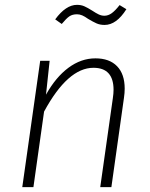

<svg xmlns="http://www.w3.org/2000/svg" viewBox="-20 -773 621 793"><path d="M495 -407Q495 -389 492 -369L440 0H394L446 -367Q449 -387 449 -402Q449 -493 366 -493Q260 -493 162 -312L118 0H72L146 -522H185L170 -382Q210 -454 262.5 -493Q315 -532 374 -532Q432 -532 463.5 -499.5Q495 -467 495 -407ZM344 -695Q330 -705 319.5 -709.5Q309 -714 298 -714Q279 -714 266.5 -705.5Q254 -697 235 -674L208 -693Q252 -753 298 -753Q315 -753 328.5 -747Q342 -741 361 -729Q376 -719 387.5 -713.5Q399 -708 411 -708Q427 -708 441.5 -718.5Q456 -729 474 -752L502 -735Q461 -670 412 -670Q393 -670 378.5 -676.5Q364 -683 344 -695Z"/></svg>

Font: Fira Sans ExtraLight
Style: Italic
Weight: 275
Italic angle: -8°
Designer: Carrois Corporate & Edenspiekermann AG
Foundry: Carrois Corporate GbR & Edenspiekermann AG
Version: Version 4.203